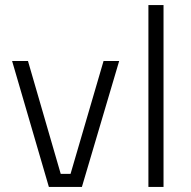

<svg xmlns="http://www.w3.org/2000/svg" viewBox="-20 -742 757 762"><path d="M28 -500H91L221 -52H260L391 -500H453L305 0H174Z M569 0V-722H629V0Z"/></svg>

Font: TypoPRO Titillium Text
Style: 250 wt
Weight: 300
Designer: Accademia di Belle Arti di Urbino and others
Foundry: Accademia di Belle Arti di Urbino and others.
Version: Version 25.000